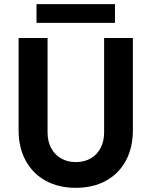

<svg xmlns="http://www.w3.org/2000/svg" viewBox="-20 -904 736 932"><path d="M70.3 -271.5V-719.7H210.9V-261.7Q210.9 -218.3 228 -185.8Q245.1 -153.3 276.1 -135.3Q307.1 -117.2 347.7 -117.2Q389.6 -117.2 420.7 -135.3Q451.7 -153.3 468.5 -186Q485.4 -218.8 485.4 -261.7V-719.7H625V-271.5Q625 -187.5 591.1 -124.3Q557.1 -61 494.4 -26.6Q431.6 7.8 347.7 7.8Q264.6 7.8 201.9 -26.6Q139.2 -61 104.7 -124.3Q70.3 -187.5 70.3 -271.5ZM157.2 -883.8H538.1V-793H157.2Z"/></svg>

Font: Reddit Sans Strawberry
Style: Bold
Weight: 700
Designer: Stephen Hutchings
Foundry: Reddit
Version: Version 1.013